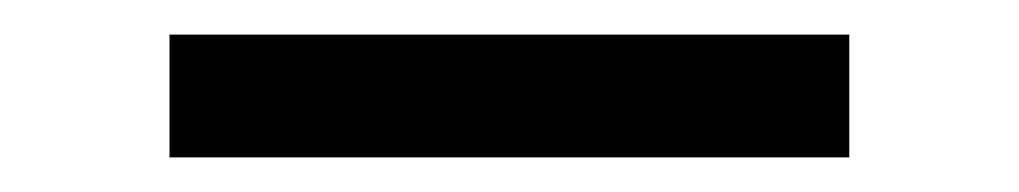

<svg xmlns="http://www.w3.org/2000/svg" viewBox="-20 -841 589 111"><path d="M78 -750V-821H471V-750Z"/></svg>

Font: Teachers Medium
Style: Regular
Weight: 500
Designer: Alfredo Marco Pradil, Chank Diesel
Version: Version 1.001